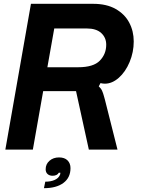

<svg xmlns="http://www.w3.org/2000/svg" viewBox="-20 -783 741 1005"><path d="M8 0 142 -763H468Q538 -763 585.5 -736Q633 -709 656.5 -664.5Q680 -620 680 -566Q680 -510 658.5 -458.5Q637 -407 602 -376Q567 -345 529 -345Q518 -345 506 -348L497 -331Q509 -320 514.5 -307.5Q520 -295 523.5 -281.5Q527 -268 529 -262L595 0H445L378 -306H206L152 0ZM389 -431Q469 -431 502.5 -465.5Q536 -500 536 -549Q536 -586 510 -610Q484 -634 434 -634H264L228 -431ZM217 168Q246 168 266 159Q286 150 293 134Q296 130 296 121H288Q279 137 255 137Q239 137 229 128Q219 119 219 103Q219 76 239 58.5Q259 41 289 41Q318 41 333.5 56.5Q349 72 349 97Q349 147 312 174.5Q275 202 210 202Z"/></svg>

Font: Open Sauce Sans
Style: Bold Italic
Weight: 700
Italic angle: -10°
Designer: Alfredo Marco Pradil
Foundry: Creative Sauce Fz LLC
Version: Version 1.477